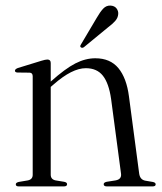

<svg xmlns="http://www.w3.org/2000/svg" viewBox="-20 -667 581 687"><path d="M161.5 -441.5V-375L162.5 -376Q213.5 -421.5 249.5 -440Q285.5 -458.5 321 -458.5Q374.5 -458.5 403.8 -423Q433 -387.5 441.5 -321.5L478 -46Q481 -24 500 -20.5L526.5 -16Q537 -14 537 -7.5Q537 0 526 0H362.5Q351 0 351 -8Q351 -14 361.5 -16.5L393.5 -21.5Q416 -25.5 413 -46L377.5 -313Q369.5 -369 348.2 -396Q327 -423 287 -423Q238 -423 172 -365L161.5 -356V-42Q161.5 -25 179 -21.5L209.5 -16.5Q220 -14.5 220 -8Q220 0 208.5 0H47Q36.5 0 36.5 -7.5Q36.5 -13.5 47 -16L79.5 -21.5Q97 -25 97 -41.5V-394Q97 -406.5 86 -407L42.5 -407.5Q33.5 -408 33.5 -414Q33.5 -419.5 43.5 -423.5L128 -449.5Q142.5 -454 149.5 -454Q161.5 -454 161.5 -441.5ZM326 -603Q338 -624 349.2 -636Q360.5 -648 376 -647Q390 -646 397 -636.8Q404 -627.5 403 -616.5Q402 -603 392.2 -592Q382.5 -581 367 -569.5L280 -498Q273.5 -494 269 -498Q265 -501 270 -508.5Z"/></svg>

Font: Fraunces 72pt S000 Light
Style: Regular
Weight: 300
Version: Version 1.000; ttfautohint (v1.8.3)